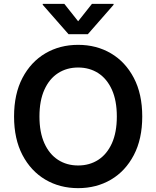

<svg xmlns="http://www.w3.org/2000/svg" viewBox="-20 -971 815 1001"><path d="M721.6 -363.6Q721.6 -246.1 677.7 -162.5Q633.9 -78.8 558.4 -34.4Q483 9.9 387.4 9.9Q291.9 9.9 216.4 -34.6Q141 -79.2 97.1 -162.8Q53.3 -246.4 53.3 -363.6Q53.3 -481.2 97.1 -564.8Q141 -648.4 216.4 -692.8Q291.9 -737.2 387.4 -737.2Q483 -737.2 558.4 -692.8Q633.9 -648.4 677.7 -564.8Q721.6 -481.2 721.6 -363.6ZM589.1 -363.6Q589.1 -446.4 563.4 -503.4Q537.6 -560.4 492.2 -589.7Q446.7 -619 387.4 -619Q328.1 -619 282.7 -589.7Q237.2 -560.4 211.5 -503.4Q185.7 -446.4 185.7 -363.6Q185.7 -280.9 211.5 -223.9Q237.2 -166.9 282.7 -137.6Q328.1 -108.3 387.4 -108.3Q446.7 -108.3 492.2 -137.6Q537.6 -166.9 563.4 -223.9Q589.1 -280.9 589.1 -363.6ZM315.3 -951 387.4 -860.1 459.5 -951H572.1V-946L437.9 -792.6H337.4L202.8 -946V-951Z"/></svg>

Font: InterMG SemiBold
Style: Regular
Weight: 600
Designer: Rasmus Andersson
Foundry: rsms
Version: Version 3.019;December 26, 2023;FontCreator 15.0.0.2955 64-b